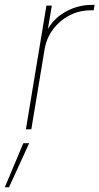

<svg xmlns="http://www.w3.org/2000/svg" viewBox="-85 -539 414 800"><path d="M22.9 0 108.4 -515.6H130.9L114.7 -419.4H115.2Q142.1 -465.3 191.7 -491.9Q241.2 -518.6 297.4 -518.6H309.1L305.2 -496.1H293.5Q245.6 -496.1 204.6 -474.9Q163.6 -453.6 136 -416.7Q108.4 -379.9 100.6 -332L45.4 0ZM-64.9 241.2 12.2 57.6H36.6L-47.4 241.2Z"/></svg>

Font: Inter Display Thin
Style: Italic
Weight: 100
Italic angle: -9.39999°
Designer: Rasmus Andersson
Foundry: rsms
Version: Version 4.000;git-a52131595